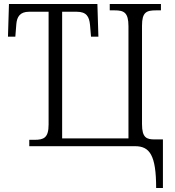

<svg xmlns="http://www.w3.org/2000/svg" viewBox="-20 -734 878 964"><path d="M764 210H798V-34H757C716 -34 693 -42 693 -111V-605C693 -673 715 -682 764 -682H788V-714H531V-682H555C602 -682 625 -672 625 -602V-39H292V-675H365C414 -675 428 -651 432 -609L437 -550H474L469 -714H25L20 -550H57L62 -613C65 -649 80 -675 126 -675H224V-109C224 -42 200 -32 153 -32H127V0H658C731 0 764 44 764 210Z"/></svg>

Font: Noto Serif Light
Style: Regular
Weight: 300
Designer: Monotype Design Team
Foundry: Monotype Imaging Inc.
Version: Version 2.013